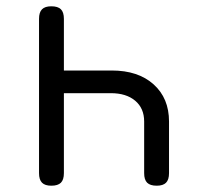

<svg xmlns="http://www.w3.org/2000/svg" viewBox="-20 -580 640 610"><path d="M143 -560Q164 -560 173.5 -550.5Q183 -541 183 -520V-356H335Q419 -356 468 -312Q517 -268 517 -194V-30Q517 -9 507.5 0.5Q498 10 478 10Q457 10 447.5 0.5Q438 -9 438 -30V-194Q438 -236 409.5 -260Q381 -284 332 -284H183V-30Q183 -9 173.5 0.5Q164 10 143 10Q123 10 113.5 0.5Q104 -9 104 -30V-520Q104 -541 113.5 -550.5Q123 -560 143 -560Z"/></svg>

Font: Maple Mono NL Light
Style: Regular
Weight: 300
Monospace: yes
Designer: subframe7536
Version: Version 7.000